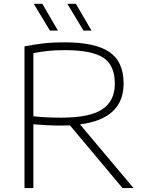

<svg xmlns="http://www.w3.org/2000/svg" viewBox="-20 -964 750 984"><path d="M105.5 0V-726.5Q148.5 -735 197.8 -741Q247 -747 313 -747Q467 -747 540.2 -697.8Q613.5 -648.5 613.5 -536Q613.5 -355.5 390 -326.5L664.5 0H608L338.5 -321.5Q316.5 -320.5 292.5 -320.5Q251.5 -320.5 219.5 -322.5Q187.5 -324.5 151 -327V0ZM294 -361Q441 -361 504.8 -404.2Q568.5 -447.5 568.5 -534Q568.5 -631 508.2 -669Q448 -707 313.5 -707Q259.5 -707 223.5 -702.8Q187.5 -698.5 151 -692V-368Q177 -365.5 197.5 -364Q218 -362.5 240.2 -361.8Q262.5 -361 294 -361ZM408 -807 325 -944.5H369L449 -807ZM236 -807 153 -944.5H197L277 -807Z"/></svg>

Font: Encode Sans Expanded ExtraLight
Style: Regular
Weight: 200
Width: 7
Designer: Multiple Designers
Foundry: Impallari Type
Version: Version 3.000; ttfautohint (v1.8.3) -l 8 -r 50 -G 200 -x 14 